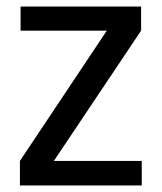

<svg xmlns="http://www.w3.org/2000/svg" viewBox="-20 -568 495 588"><path d="M414.1 -75.2V0H41V-75.2L307.1 -474.1H43V-547.9H412.1V-474.1L145 -75.2Z"/></svg>

Font: PoppinsZ
Style: Regular
Weight: 400
Designer: Ninad Kale (Devanagari), Jonny Pinhorn (Latin)
Foundry: Indian Type Foundry
Version: Version 3.002;FEAKit 1.0